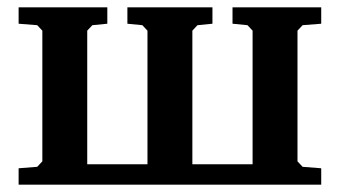

<svg xmlns="http://www.w3.org/2000/svg" viewBox="-20 -506 931 526"><path d="M31 0V-45L82 -49L96 -64V-422L82 -437L31 -441V-486H274V-441L233 -437L219 -422V-56H384V-422L370 -437L329 -441V-486H562V-441L521 -437L507 -422V-56H672V-422L658 -437L617 -441V-486H860V-441L809 -437L795 -422V-64L809 -49L860 -45V0Z"/></svg>

Font: Khartiya
Style: Bold
Weight: 700
Version: Version 1.0.2